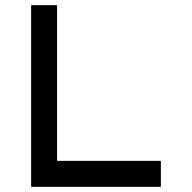

<svg xmlns="http://www.w3.org/2000/svg" viewBox="-20 -720 740 740"><path d="M600 0V-100H200V-700H100V0Z"/></svg>

Font: FT88
Style: Regular
Weight: 400
Designer: Ange Degheest & Mandy Elbé
Foundry: Velvetyne Type Foundry
Version: Version 1.000;FEAKit 1.0